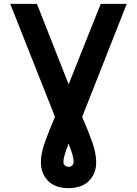

<svg xmlns="http://www.w3.org/2000/svg" viewBox="-20 -720 708 993"><path d="M334.5 253Q265 253 228.2 215Q191.5 177 191.5 120Q191.5 73.5 211.2 18Q231 -37.5 264.5 -115.5L33 -700H171L335 -284L501 -700H635.5L405 -115.5Q439 -37 458.2 18.5Q477.5 74 477.5 120Q477.5 177 440.5 215Q403.5 253 334.5 253ZM334.5 143Q344.5 143 352.8 136.2Q361 129.5 361 115.5Q361 102 354.5 79.5Q348 57 334.5 22.5Q321.5 57 314.8 79.5Q308 102 308 115.5Q308 129.5 316.2 136.2Q324.5 143 334.5 143Z"/></svg>

Font: Undotted
Style: Bold
Weight: 700
Designer: Delve Withrington, Dave Bailey, Thomas Jockin
Foundry: Delve Fonts LLC
Version: Version 4.000